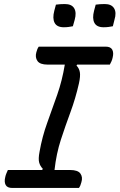

<svg xmlns="http://www.w3.org/2000/svg" viewBox="-20 -931 592 951"><path d="M371 0H41Q16 0 8 -15Q0 -30 6 -54Q8 -64 12 -73Q16 -82 19 -89H189L192 -95Q179 -108 174 -126Q169 -144 176 -180Q189 -254 214 -323Q239 -392 263.5 -462Q288 -532 301 -611H216Q178 -611 165.5 -629Q153 -647 160 -672Q164 -689 172 -700H503Q528 -700 536 -685Q544 -670 538 -646Q536 -636 532 -627Q528 -618 524 -611H362L359 -606Q372 -593 375.5 -573.5Q379 -554 371 -518Q354 -443 329 -375.5Q304 -308 281.5 -239Q259 -170 250 -89H327Q366 -89 378.5 -71Q391 -53 383 -28Q379 -11 371 0ZM257 -908Q278 -911 301 -911Q335 -911 347.5 -890Q360 -869 350 -833L341 -801Q331 -799 320 -797.5Q309 -796 296 -796Q262 -796 250.5 -818Q239 -840 249 -878ZM454 -908Q475 -911 499 -911Q532 -911 545 -890Q558 -869 547 -833L539 -801Q529 -799 518 -797.5Q507 -796 493 -796Q459 -796 447.5 -818Q436 -840 446 -878Z"/></svg>

Font: Recursive Sn Csl St
Style: Italic
Weight: 400
Italic angle: -15°
Version: Version 1.079;hotconv 1.0.112;makeotfexe 2.5.65598; ttfautoh